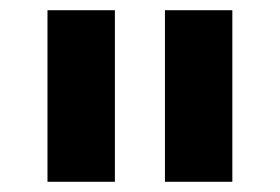

<svg xmlns="http://www.w3.org/2000/svg" viewBox="-20 -797 549 376"><path d="M205 -441H73V-777H205ZM435 -441H303V-777H435Z"/></svg>

Font: IBM Plex Sans JP
Style: Bold
Weight: 700
Designer: Mike Abbink; Paul van der Laan; Pieter van Rosmalen; Wujin Sim; Yejin Wi; Jinhee Kim; Boomi Park; Yona Kim; Kichan Ma
Foundry: Sandoll Inc.
Version: Version 1.001